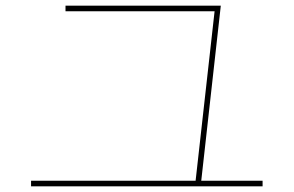

<svg xmlns="http://www.w3.org/2000/svg" viewBox="-20 -700 1040 680"><path d="M672 -53 741 -669 750 -660H212V-680H762L692 -53ZM910 -40H90V-60H910Z"/></svg>

Font: Murecho Thin Thin
Style: Regular
Weight: 250
Version: Version 1.010